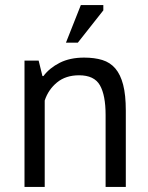

<svg xmlns="http://www.w3.org/2000/svg" viewBox="-20 -740 587 760"><path d="M77 0ZM398 0V-285Q398 -363 375.5 -402.5Q353 -442 293 -442Q240 -442 205.5 -413.5Q171 -385 157 -342V0H77V-500H133L148 -439H152Q176 -471 216.5 -491.5Q257 -512 313 -512Q354 -512 385 -502.5Q416 -493 436.5 -469Q457 -445 467.5 -404.5Q478 -364 478 -302V0ZM300 -720H389V-699L288 -571H241Z"/></svg>

Font: PT Sans
Style: Regular
Weight: 400
Version: Version 2.003W OFL; ttfautohint (v1.6)